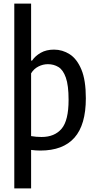

<svg xmlns="http://www.w3.org/2000/svg" viewBox="-20 -828 532 1068"><path d="M59.5 220V-808H153V-491H158.5Q176 -517 206.8 -534.5Q237.5 -552 280.5 -552Q327.5 -552 367.8 -526.2Q408 -500.5 432.8 -441.2Q457.5 -382 457.5 -281.5Q457.5 -133.5 394 -62Q330.5 9.5 204.5 9.5Q180 9.5 153 6V220ZM211 -66Q283.5 -66 322.5 -111.8Q361.5 -157.5 361.5 -272.5Q361.5 -353.5 346.2 -396.5Q331 -439.5 305 -455.2Q279 -471 246.5 -471Q219 -471 193.5 -458Q168 -445 153 -420V-71Q181 -66 211 -66Z"/></svg>

Font: Encode Sans Condensed Medium
Style: Regular
Weight: 500
Width: 3
Designer: Multiple Designers
Foundry: Impallari Type
Version: Version 3.000; ttfautohint (v1.8.3) -l 8 -r 50 -G 200 -x 14 